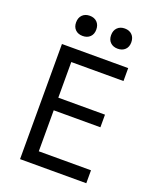

<svg xmlns="http://www.w3.org/2000/svg" viewBox="-169 -1045 938 1144"><g transform="rotate(20 300.0 -472.5)"><path d="M100 0V-730H520V-648H189V-422H485V-342H189V-82H520V0ZM421 -817Q392 -817 374.5 -834Q357 -851 357 -880Q357 -910 374.5 -927.5Q392 -945 421 -945Q450 -945 467.5 -927.5Q485 -910 485 -880Q485 -851 467.5 -834Q450 -817 421 -817ZM199 -817Q170 -817 152.5 -834Q135 -851 135 -880Q135 -910 152.5 -927.5Q170 -945 199 -945Q228 -945 245.5 -927.5Q263 -910 263 -880Q263 -851 245.5 -834Q228 -817 199 -817Z"/></g></svg>

Font: JetBrainsMonoNL NF
Style: Regular
Weight: 400
Designer: Philipp Nurullin, Konstantin Bulenkov
Foundry: JetBrains
Version: Version 2.304; ttfautohint (v1.8.4.7-5d5b);Nerd Fonts 3.2.1